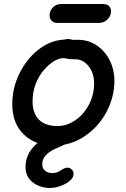

<svg xmlns="http://www.w3.org/2000/svg" viewBox="-20 -724 627 955"><path d="M249 0Q333 0 402 -47Q471 -94 510 -168Q549 -242 549 -321Q549 -378 525 -425Q501 -472 460 -499Q418 -526 369 -526H339Q331 -530 319 -530Q314 -530 308 -529Q301 -527 287 -526Q225 -520 168.5 -475Q112 -430 77 -359Q41 -287 41 -205Q41 -111 98 -55.5Q155 0 249 0ZM267 -97Q205 -97 173.5 -129Q142 -161 142 -220Q142 -267 157.5 -306.5Q173 -346 197.5 -375Q222 -404 249 -420Q275 -435 294 -435Q300 -435 306 -434Q312 -432 319 -431Q335 -429 357 -429Q393 -429 420.5 -395Q448 -361 448 -310Q448 -251 421.5 -202Q395 -153 353 -125Q311 -97 267 -97ZM230 211Q253 211 280 201.5Q307 192 326.5 176Q346 160 346 140Q346 128 337 119Q328 110 315 110Q302 110 281 124Q262 137 241 137Q218 137 204 125Q190 113 190 92Q190 41 271 9Q333 -15 331 -47Q331 -58 320.5 -67.5Q310 -77 289 -76Q269 -75 237.5 -58.5Q206 -42 177 -21Q107 31 107 106Q107 156 143.5 183.5Q180 211 230 211ZM267 -610H470Q495 -610 511 -624Q527 -638 531 -657Q535 -676 525.5 -690Q516 -704 492 -704H287Q261 -704 246 -690Q231 -676 227.5 -657Q224 -638 234 -624Q244 -610 267 -610Z"/></svg>

Font: Balsamiq Sans
Style: Italic
Weight: 400
Italic angle: -12°
Designer: Michael Angeles
Foundry: Balsamiq SRL
Version: Version 1.020; ttfautohint (v1.8.4.7-5d5b);gftools[0.9.26]